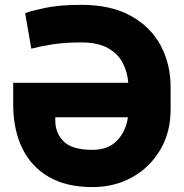

<svg xmlns="http://www.w3.org/2000/svg" viewBox="-20 -757 753 787"><path d="M312.1 -737.2Q435 -737.2 516.5 -691.9Q598 -646.7 638.8 -570Q679.7 -493.3 679.3 -398.8V-310Q679.7 -215.9 637.3 -143.6Q594.8 -71.4 522.2 -30.7Q449.6 9.9 358.7 9.9Q253.2 9.9 180.9 -31.4Q108.7 -72.8 71.6 -148.8Q34.4 -224.8 34.1 -328.1V-417.6H505.7Q502.8 -460.2 483.7 -498Q464.5 -535.9 422.9 -559.5Q381.4 -583.1 312.1 -583.1Q242.5 -583.1 190.5 -574.4Q138.5 -565.7 108.3 -557.5L83.1 -702.8Q101.6 -710.9 161.9 -724.1Q222.3 -737.2 312.1 -737.2ZM504.3 -276.3H206.7V-261.7Q206.7 -211.3 241.3 -177Q275.9 -142.8 358.7 -142.8Q423.7 -142.8 460 -180.9Q496.4 -219.1 504.3 -276.3Z"/></svg>

Font: Inter UI Extra Bold
Style: Regular
Weight: 800
Designer: Rasmus Andersson
Foundry: rsms
Version: 3.2;8d6f07862